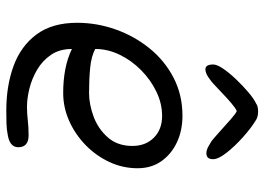

<svg xmlns="http://www.w3.org/2000/svg" viewBox="-132 -672 819 594"><g transform="rotate(90 277.0 -374.5)"><path d="M321 15Q245 15 183.5 -7.5Q122 -30 86 -78.5Q50 -127 50 -204Q50 -265 70.5 -323Q91 -381 129 -428Q167 -475 220 -502.5Q273 -530 338 -530Q383 -530 419.5 -513Q456 -496 478 -465Q500 -434 500 -391Q500 -345 480.5 -303.5Q461 -262 428 -230Q395 -198 353.5 -179.5Q312 -161 267 -161Q228 -161 194 -167.5Q160 -174 131 -188Q131 -150 149 -123.5Q167 -97 195 -80.5Q223 -64 253.5 -56.5Q284 -49 310 -49Q331 -49 352 -51.5Q373 -54 398 -54Q435 -54 435 -22Q435 3 400 10Q381 14 361 14.5Q341 15 321 15ZM267 -241Q302 -241 340 -255Q378 -269 404.5 -299Q431 -329 431 -375Q431 -416 405.5 -441.5Q380 -467 338 -467Q300 -467 263.5 -449.5Q227 -432 197 -402.5Q167 -373 149 -336Q131 -299 131 -260Q154 -248 189 -244.5Q224 -241 267 -241ZM194 -601Q179 -601 179 -625Q179 -637 192 -656Q205 -675 224.5 -695.5Q244 -716 264.5 -733.5Q285 -751 300 -758Q308 -764 325 -764Q340 -764 350 -758Q375 -743 403.5 -717.5Q432 -692 452 -666.5Q472 -641 472 -625Q472 -604 454 -604Q444 -604 433 -610Q422 -616 416 -620Q406 -628 386.5 -645.5Q367 -663 349 -679Q331 -695 323 -698Q315 -695 298.5 -681Q282 -667 265.5 -651Q249 -635 240 -627Q233 -620 219 -610.5Q205 -601 194 -601Z"/></g></svg>

Font: Fuzzy Bubbles
Style: Regular
Weight: 400
Designer: Robert E. Leuschke
Foundry: Robert E. Leuschke
Version: Version 1.010; ttfautohint (v1.8.3)